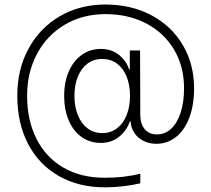

<svg xmlns="http://www.w3.org/2000/svg" viewBox="-20 -718 924 840"><path d="M260.7 -298.8Q260.7 -359.4 281.2 -406Q301.8 -452.6 338.1 -478.3Q374.5 -503.9 420.9 -503.9Q468.3 -503.9 500.5 -477.8Q532.7 -451.7 544.9 -414.1H547.9V-497.1H592.8L593.8 -214.8Q594.2 -174.3 613.8 -152.1Q633.3 -129.9 666 -129.9Q702.1 -129.9 729 -155Q755.9 -180.2 770.5 -226.1Q785.2 -272 785.2 -332Q785.2 -427.2 741.7 -500.7Q698.2 -574.2 620.1 -615.2Q542 -656.2 441.4 -656.2Q341.3 -656.2 263.2 -609.9Q185.1 -563.5 141.8 -482.2Q98.6 -400.9 98.6 -298.8Q98.6 -192.4 139.4 -111.1Q180.2 -29.8 256.8 14.9Q333.5 59.6 437.5 59.6Q482.4 59.6 518.8 55.4Q555.2 51.3 593.8 42V84Q559.1 92.3 519 96.9Q479 101.6 439.5 101.6Q324.2 101.6 237.3 52Q150.4 2.4 103 -88.1Q55.7 -178.7 55.7 -298.8Q55.2 -413.6 104.5 -504.6Q153.8 -595.7 241.9 -647Q330.1 -698.2 441.4 -698.2Q554.7 -698.2 642.8 -651.1Q731 -604 780 -520.5Q829.1 -437 829.1 -331.1Q829.1 -257.8 808.1 -202.9Q787.1 -147.9 749.8 -118.4Q712.4 -88.9 664.1 -88.9Q633.3 -88.9 608.2 -101.3Q583 -113.8 568.1 -136Q553.2 -158.2 551.3 -186.5H547.9Q534.7 -147.5 501.7 -120.1Q468.8 -92.8 420.9 -92.8Q374 -92.8 337.6 -118.2Q301.3 -143.6 281 -190.4Q260.7 -237.3 260.7 -298.8ZM548.8 -298.8Q548.8 -345.7 534.2 -382.3Q519.5 -418.9 492.2 -439.5Q464.8 -460 427.7 -460Q390.6 -460.4 363 -439.9Q335.4 -419.4 320.6 -382.8Q305.7 -346.2 305.7 -298.8Q305.7 -251.5 320.6 -214.4Q335.4 -177.2 363 -156.5Q390.6 -135.7 427.7 -135.7Q464.4 -135.7 491.9 -156.7Q519.5 -177.7 534.2 -214.8Q548.8 -252 548.8 -298.8Z"/></svg>

Font: Pretendard JP ExtraLight
Style: Regular
Weight: 200
Designer: Base glyphs from Inter by Rasmus Andersson; Hangeul glyphs from Noto Sans CJK(Source Han Sans) by Jang Soo-young and Kan
Foundry: Kil Hyung-jin
Version: Version 1.309